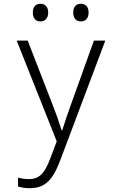

<svg xmlns="http://www.w3.org/2000/svg" viewBox="-20 -746 640 1012"><path d="M75 237V190Q102 198 132 198Q173 198 197.5 174Q222 150 244 92L279 -1L68 -532H126L258 -192Q281 -135 305 -59H308Q329 -127 354 -195L475 -532H535L299 95Q279 148 259 179.5Q239 211 210 228.5Q181 246 137 246Q103 246 75 237ZM153 -680Q153 -702 163.5 -714Q174 -726 193 -726Q212 -726 223 -714Q234 -702 234 -680Q234 -658 223 -645.5Q212 -633 193 -633Q174 -633 163.5 -645.5Q153 -658 153 -680ZM366 -680Q366 -702 376.5 -714Q387 -726 406 -726Q425 -726 436 -714Q447 -702 447 -680Q447 -658 436 -645.5Q425 -633 406 -633Q387 -633 376.5 -645.5Q366 -658 366 -680Z"/></svg>

Font: Noto Sans Mono UI Light
Style: Regular
Weight: 300
Monospace: yes
Designer: Monotype Design team
Foundry: Monotype Imaging Inc.
Version: Version 1.000